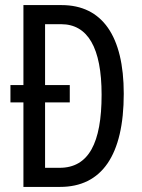

<svg xmlns="http://www.w3.org/2000/svg" viewBox="-20 -734 556 754"><path d="M222 -714H72V-400H21V-332H72V0H216C380 0 466 -125 466 -366C466 -593 381 -714 222 -714ZM220 -639C325 -639 379 -546 379 -362C379 -172 328 -75 214 -75H157V-332H254V-400H157V-639Z"/></svg>

Font: Noto Sans Gurmukhi UI ExtraCondensed
Style: Regular
Weight: 400
Width: 2
Designer: Jelle Bosma - Monotype Design Team
Foundry: Monotype Imaging Inc.
Version: Version 2.004